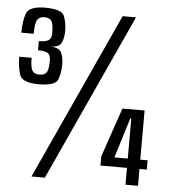

<svg xmlns="http://www.w3.org/2000/svg" viewBox="-50 -727 680 772"><g transform="rotate(5 290.0 -340.5)"><path d="M101.5 -372Q35.5 -372 25 -403Q14.5 -434 14.5 -475.5H64.5Q64.5 -438 72.2 -424.5Q80 -411 102 -411Q123.5 -411 131 -424Q138.5 -437 138.5 -471Q138.5 -492 128 -500Q117.5 -508 87.5 -508V-544.5Q117 -545.5 127.8 -553.2Q138.5 -561 138.5 -582Q138.5 -616 131 -629.2Q123.5 -642.5 102 -642.5Q81 -642.5 72.8 -628.5Q64.5 -614.5 64.5 -572.5H14.5Q14.5 -617.5 25.2 -649.2Q36 -681 101.5 -681Q168.5 -681 179 -654.5Q189.5 -628 189.5 -593.5Q189.5 -568.5 181 -548.2Q172.5 -528 136.5 -527Q173 -526 181.2 -505.2Q189.5 -484.5 189.5 -460.5Q189.5 -425 179.2 -398.5Q169 -372 101.5 -372ZM105.5 0 414.5 -674H468.5L159.5 0ZM485 0V-68H378V-105L446 -304H535.5V-105.5H565V-68H535.5V0ZM431 -105.5H485V-267H481Z"/></g></svg>

Font: Anybody Condensed Medium
Style: Regular
Weight: 500
Width: 3
Designer: Tyler Finck
Foundry: Etcetera Type Company
Version: Version 1.010; ttfautohint (v1.8.3) -l 8 -r 50 -G 200 -x 14 